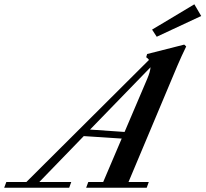

<svg xmlns="http://www.w3.org/2000/svg" viewBox="-90 -887 971 907"><path d="M650.4 -713.4 628.4 -747.1 828.1 -866.7 860.4 -811.5ZM-70.3 0 -60.1 -27.3H34.7L613.8 -604Q609.9 -610.4 600.6 -616.7L605 -631.8L780.3 -676.3L789.6 -667.5Q767.6 -622.6 747.6 -575.7L517.1 -27.3H612.8L603 0H316.9L327.1 -27.3H397.5L484.9 -232.4L305.7 -244.1L95.7 -27.3H246.6L236.8 0ZM605.5 -514.6Q619.6 -547.9 621.1 -569.3L335.4 -274.9L498.5 -263.7Z"/></svg>

Font: Elstob SemiBold
Style: Italic
Weight: 600
Italic angle: -20°
Designer: Peter S. Baker
Version: Version 1.015